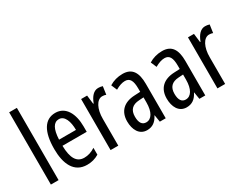

<svg xmlns="http://www.w3.org/2000/svg" viewBox="-82 -1343 2220 1749"><g transform="rotate(-30 1028.0 -468.0)"><path d="M146 -93V-853H65V-93Z M425 -639C312 -639 253 -540 253 -358C253 -202 306 -83 443 -83C489 -83 530 -94 568 -117V-189C528 -163 491 -152 452 -152C373 -152 335 -216 333 -346H588V-402C588 -535 535 -639 425 -639ZM425 -573C485 -573 512 -498 512 -410H334C339 -521 370 -573 425 -573Z M877 -640C830 -640 795 -600 772 -538H767L756 -630H693V-93H774V-373C773 -478 814 -556 871 -556C886 -556 899 -554 911 -549L923 -633C907 -638 892 -640 877 -640Z M1133 -640C1082 -640 1035 -627 993 -601L1019 -540C1057 -562 1090 -573 1120 -573C1171 -573 1192 -535 1192 -453V-418L1131 -415C1018 -410 954 -349 954 -243C954 -158 991 -83 1074 -83C1130 -83 1169 -111 1197 -167H1199L1211 -93H1273V-455C1273 -573 1234 -640 1133 -640ZM1145 -356 1193 -359V-305C1193 -207 1158 -149 1102 -149C1061 -149 1037 -179 1037 -245C1037 -315 1072 -352 1145 -356Z M1549 -640C1498 -640 1451 -627 1409 -601L1435 -540C1473 -562 1506 -573 1536 -573C1587 -573 1608 -535 1608 -453V-418L1547 -415C1434 -410 1370 -349 1370 -243C1370 -158 1407 -83 1490 -83C1546 -83 1585 -111 1613 -167H1615L1627 -93H1689V-455C1689 -573 1650 -640 1549 -640ZM1561 -356 1609 -359V-305C1609 -207 1574 -149 1518 -149C1477 -149 1453 -179 1453 -245C1453 -315 1488 -352 1561 -356Z M2001 -640C1954 -640 1919 -600 1896 -538H1891L1880 -630H1817V-93H1898V-373C1897 -478 1938 -556 1995 -556C2010 -556 2023 -554 2035 -549L2047 -633C2031 -638 2016 -640 2001 -640Z"/></g></svg>

Font: Noto Sans Kannada UI ExtraCondensed
Style: Regular
Weight: 400
Width: 2
Designer: Jelle Bosma - Monotype Design Team
Foundry: Monotype Imaging Inc.
Version: Version 2.005